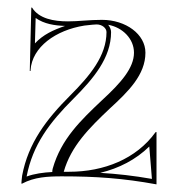

<svg xmlns="http://www.w3.org/2000/svg" viewBox="-20 -732 480 503"><path d="M388 -386 387 -385C337 -316 253 -282 161 -282H147C166 -349 213 -396 268 -448C316 -492 361 -536 361 -594C361 -642 310 -680 247 -680C232 -680 215 -679.1 200 -678C185 -676.9 172 -676 158 -676C121 -676 82 -683 64 -712H62L58 -546H60V-548C64 -609 126 -653 201 -665C216 -667 231 -668 233 -668C248 -668 259 -658 259 -648C259 -586 216 -534 164 -482C101 -419 54 -357 38 -272C37.1 -264.6 36.2 -256.1 36 -251H38C70 -268 104 -270 142 -270C231 -270 303 -265 390 -249V-386ZM150.4 -664.1C119.5 -653.4 93.3 -641.6 71.5 -618.3L73.4 -684.9C95.4 -669.2 123.6 -664.9 150.4 -664.1ZM49.7 -269.5C65.8 -353.2 109.9 -411 172.5 -473.5C224.5 -525.6 271 -580.2 271 -648C271 -654.9 267.7 -661.8 263.4 -667.1C301.3 -660.2 331 -630.3 331 -594C331 -553.7 296.6 -514.8 247.2 -469.4C192 -417.2 140.1 -367.8 118.2 -290.7C117.2 -287.1 117 -284.5 117 -283C117 -282 117.1 -281.4 117.1 -281.4C94.3 -280.2 69.9 -277.1 49.7 -269.5ZM242.5 -279.2C291.8 -291 336.2 -314 371.1 -348.2C371.1 -348.2 376.6 -280.4 378 -263.3C329.8 -271.7 287.4 -276.5 242.5 -279.2Z"/></svg>

Font: Sortefax
Style: Medium
Weight: 500
Designer: gluk
Foundry: gluk
Version: Version 0.261